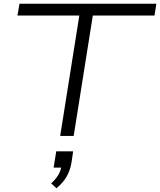

<svg xmlns="http://www.w3.org/2000/svg" viewBox="-20 -725 854 1024"><path d="M301 0 403 -642H73L84 -705H814L804 -642H475L373 0ZM281 279 253 253Q278 230 291 208Q304 186 308 159L322 169H266L280 82H370L361 144Q353 187 334 219Q315 251 281 279Z"/></svg>

Font: Nunito Sans 10pt Expanded Light
Style: Italic
Weight: 300
Width: 7
Italic angle: -9°
Designer: Vernon Adams
Foundry: Vernon Adams
Version: Version 3.101;gftools[0.9.27]